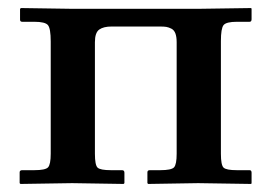

<svg xmlns="http://www.w3.org/2000/svg" viewBox="-20 -456 674 477"><path d="M106 -353Q106 -385.3 99.1 -393.6Q92.3 -401.9 64.9 -401.9H35.2Q29.8 -401.9 29.8 -407.2V-434.1L32.2 -436L160.2 -434.1H252H377.9H472.2L604 -436L605 -434.1V-408.2Q605 -401.9 600.1 -401.9H568.8Q542 -401.9 535.4 -393.6Q528.8 -385.3 528.8 -354V-74.2Q528.8 -45.9 535.4 -39.6Q542 -33.2 568.8 -33.2H600.1Q605 -33.2 605 -26.9V-1L604 1L472.2 -1L348.1 1L346.2 -1V-27.8Q346.2 -33.2 352.1 -33.2H377.9Q405.8 -33.2 412.4 -40.3Q418.9 -47.4 418.9 -74.2V-351.1Q418.9 -364.3 415.8 -372.8Q412.6 -381.3 405.8 -384.8Q398.9 -388.2 393.1 -389.2Q387.2 -390.1 377.9 -390.1H256.8Q237.3 -390.1 226.6 -382.6Q215.8 -375 215.8 -351.1V-74.2Q215.8 -45.9 222.4 -39.6Q229 -33.2 255.9 -33.2H283.2Q289.1 -33.2 289.1 -26.9V-1L287.1 1L159.2 -1L30.8 1L28.8 -1V-27.8Q28.8 -33.2 35.2 -33.2H64.9Q92.8 -33.2 99.4 -40.3Q106 -47.4 106 -74.2Z"/></svg>

Font: Linux Libertine G
Style: Semibold
Weight: 600
Designer: Philipp H. Poll
Foundry: Philipp H. Poll
Version: Version 5.1.1